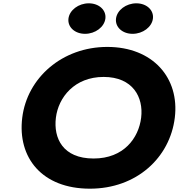

<svg xmlns="http://www.w3.org/2000/svg" viewBox="-20 -1123 1087 1158"><path d="M515.5 -1103C453.8 -1103 399.2 -1062 392.9 -1011C386.7 -960 431.2 -919 493 -919C554.7 -919 609.3 -960 615.6 -1011C621.8 -1062 577.3 -1103 515.5 -1103ZM802.3 -1103C740.6 -1103 686 -1062 679.7 -1011C673.4 -960 718 -919 779.7 -919C841.4 -919 896.1 -960 902.3 -1011C908.6 -1062 864 -1103 802.3 -1103ZM114.1 -413C84.5 -172 233.5 15 522.3 15C803.8 15 1004.7 -172 1034.3 -413C1063.9 -654 900.8 -840 627.2 -840C355.5 -840 143.7 -654 114.1 -413ZM317.1 -413C332.2 -536 429.6 -659 605 -659C781.7 -659 846.4 -536 831.3 -413C816.2 -290 726.1 -167 544.6 -167C358.3 -167 302 -290 317.1 -413Z"/></svg>

Font: Hussar
Style: BdSuprExtOblOne
Weight: 700
Foundry: Cannot Into Space Fonts
Version: Version 2.00